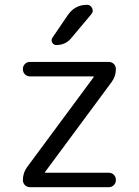

<svg xmlns="http://www.w3.org/2000/svg" viewBox="-20 -777 576 797"><path d="M93 -84 369 -457V-459Q369 -460 368 -460H105Q92 -460 83.5 -468.5Q75 -477 75 -490Q75 -503 83.5 -511.5Q92 -520 105 -520H431Q444 -520 452.5 -511.5Q461 -503 461 -490Q461 -460 443 -436L167 -63V-61Q167 -60 168 -60H431Q444 -60 452.5 -51.5Q461 -43 461 -30Q461 -17 452.5 -8.5Q444 0 431 0H105Q92 0 83.5 -8.5Q75 -17 75 -30Q75 -60 93 -84ZM262 -715Q291 -757 341 -757Q356 -757 362.5 -743Q369 -729 359 -718L276 -619Q252 -590 214 -590Q202 -590 196.5 -600.5Q191 -611 198 -621Z"/></svg>

Font: Rounded Mplus 1c
Style: Regular
Weight: 400
Version: Version 1.059.20150529